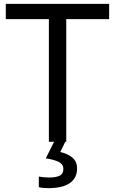

<svg xmlns="http://www.w3.org/2000/svg" viewBox="-20 -734 596 994"><path d="M323 0H233V-635H10V-714H545V-635H323ZM379 139Q379 187 342 213.5Q305 240 231 240Q199 240 181 235V180Q190 182 205 183.5Q220 185 234 185Q270 185 289 175.5Q308 166 308 141Q308 115 281.5 103Q255 91 217 86L260 0H318L292 53Q328 61 353.5 81Q379 101 379 139Z"/></svg>

Font: Noto Sans Living
Style: Regular
Weight: 400
Designer: Monotype Design Team
Foundry: Monotype Imaging Inc.
Version: Version 2.013; ttfautohint (v1.8.4.7-5d5b)